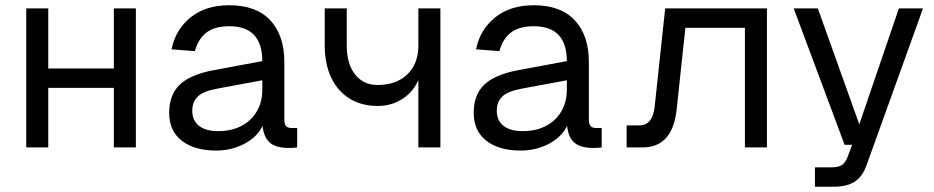

<svg xmlns="http://www.w3.org/2000/svg" viewBox="-20 -562 3561 732"><path d="M80 0V-530H164V-301H414V-530H498V0H414V-227H164V0Z M804 12Q721 12 673 -25.5Q625 -63 625 -132Q625 -200 664.5 -238.5Q704 -277 792 -294L980 -329Q980 -462 854 -462Q798 -462 766.5 -437.5Q735 -413 723 -367L634 -374Q649 -449 706.5 -495.5Q764 -542 854 -542Q957 -542 1010.5 -484.5Q1064 -427 1064 -326V-107Q1064 -89 1070.5 -81.5Q1077 -74 1092 -74H1113V0Q1108 1 1099.5 1.5Q1091 2 1081 2Q1033 2 1009.5 -17.5Q986 -37 981 -82Q961 -40 912 -14Q863 12 804 12ZM812 -62Q852 -62 883 -74Q914 -86 935.5 -107Q957 -128 968.5 -156.5Q980 -185 980 -218V-256L808 -224Q754 -214 733.5 -193.5Q713 -173 713 -140Q713 -102 739 -82Q765 -62 812 -62Z M1575 0V-257Q1556 -212 1514.5 -185Q1473 -158 1419 -158Q1373 -158 1336 -174Q1299 -190 1272.5 -220Q1246 -250 1232 -292.5Q1218 -335 1218 -388V-530H1302V-388Q1302 -319 1333.5 -278.5Q1365 -238 1419 -238Q1491 -238 1533 -278.5Q1575 -319 1575 -389V-530H1659V0Z M1965 12Q1882 12 1834 -25.5Q1786 -63 1786 -132Q1786 -200 1825.5 -238.5Q1865 -277 1953 -294L2141 -329Q2141 -462 2015 -462Q1959 -462 1927.5 -437.5Q1896 -413 1884 -367L1795 -374Q1810 -449 1867.5 -495.5Q1925 -542 2015 -542Q2118 -542 2171.5 -484.5Q2225 -427 2225 -326V-107Q2225 -89 2231.5 -81.5Q2238 -74 2253 -74H2274V0Q2269 1 2260.5 1.5Q2252 2 2242 2Q2194 2 2170.5 -17.5Q2147 -37 2142 -82Q2122 -40 2073 -14Q2024 12 1965 12ZM1973 -62Q2013 -62 2044 -74Q2075 -86 2096.5 -107Q2118 -128 2129.5 -156.5Q2141 -185 2141 -218V-256L1969 -224Q1915 -214 1894.5 -193.5Q1874 -173 1874 -140Q1874 -102 1900 -82Q1926 -62 1973 -62Z M2369 0V-84H2418Q2468 -84 2476 -156L2516 -530H2904V0H2820V-456H2593L2560 -147Q2545 0 2430 0Z M3087 150V76H3148Q3176 76 3189 67.5Q3202 59 3210 40L3229 -10H3200L3006 -530H3098L3256 -88L3407 -530H3499L3284 67Q3269 110 3239.5 130Q3210 150 3156 150Z"/></svg>

Font: Geist
Style: Regular
Weight: 400
Designer: Basement.studio, Andrés Briganti, Mateo Zaragoza
Foundry: Basement.studio, Vercel, Andrés Briganti, Guido Ferreyra, Mateo Zaragoza
Version: Version 1.401